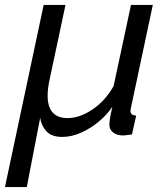

<svg xmlns="http://www.w3.org/2000/svg" viewBox="-60 -542 664 774"><path d="M-40 212 116 -522H204L141 -226Q132 -187 132 -157Q132 -66 212 -66Q261 -66 312.5 -100.5Q364 -135 398 -195L468 -522H556L468 -108Q467 -104 466.5 -101Q466 -98 466 -95Q466 -77 489 -76L472 0Q461 1 452 2.5Q443 4 436 4Q411 4 396 -8Q381 -20 381 -39Q381 -48 383 -63Q385 -78 393 -112Q372 -80 338.5 -52Q305 -24 266.5 -7Q228 10 191 10Q148 10 127 -13Q106 -36 102 -67L48 212Z"/></svg>

Font: Raleway Medium
Style: Italic
Weight: 500
Italic angle: -12°
Designer: Matt McInerney, Pablo Impallari, Rodrigo Fuenzalida
Foundry: Matt McInerney, Pablo Impallari, Rodrigo Fuenzalida
Version: Version 4.026